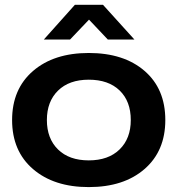

<svg xmlns="http://www.w3.org/2000/svg" viewBox="-20 -760 731 790"><path d="M345.2 9.8Q202.1 9.8 116 -64.2Q29.8 -138.2 29.8 -266.1Q29.8 -393.6 115.7 -467.8Q201.7 -542 345.2 -542Q489.3 -542 574.7 -468.3Q660.2 -394.5 660.2 -266.1Q660.2 -138.7 574.7 -64.5Q489.3 9.8 345.2 9.8ZM160.2 -597.2 288.1 -740.2H403.8L533.2 -597.2H423.8L346.2 -679.2L268.1 -597.2ZM518.1 -266.1Q518.1 -343.3 472.2 -387.7Q426.3 -432.1 345.2 -432.1Q264.6 -432.1 218.8 -387.2Q172.9 -342.3 172.9 -266.1Q172.9 -189.9 218.8 -145Q264.6 -100.1 345.2 -100.1Q425.8 -100.1 471.9 -145Q518.1 -189.9 518.1 -266.1Z"/></svg>

Font: Lumene Sans Expanded
Style: Bold
Weight: 600
Width: 7
Designer: Deni Anggara
Version: Version 1.003;Glyphs 3.1.2 (3151)